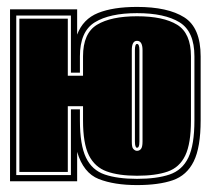

<svg xmlns="http://www.w3.org/2000/svg" viewBox="-20 -524 608 555"><path d="M376 11Q310 11 265.5 -6.5Q221 -24 203 -85V0H9V-497H203V-424Q220 -469 263.5 -486.5Q307 -504 376 -504Q465 -504 512.5 -474Q560 -444 560 -361V-176Q560 -98 540 -57.5Q520 -17 479.5 -3Q439 11 376 11ZM376 -7Q433 -7 470 -19.5Q507 -32 524.5 -68.5Q542 -105 542 -176V-361Q542 -433 499 -459.5Q456 -486 376 -486Q297 -486 254 -459.5Q211 -433 211 -361V-314H185V-479H27V-18H185V-208H211V-176Q211 -105 228.5 -68.5Q246 -32 283 -19.5Q320 -7 376 -7ZM376 -16Q323 -16 288.5 -28.5Q254 -41 237 -75Q220 -109 220 -176V-217H176V-27H36V-470H176V-305H220V-361Q220 -428 260.5 -452.5Q301 -477 376 -477Q452 -477 492 -452.5Q532 -428 532 -361V-176Q532 -109 515.5 -74.5Q499 -40 464.5 -28Q430 -16 376 -16ZM376 -88Q383 -88 387.5 -93.5Q392 -99 392 -115V-379Q392 -406 376 -406Q361 -406 361 -379V-115Q361 -98 365 -94Q370 -88 376 -88ZM376 -97Q373 -97 372 -101Q370 -105 370 -115V-379Q370 -397 376 -397Q383 -397 383 -379V-115Q383 -105 381 -101Q380 -97 376 -97Z"/></svg>

Font: Alumni Sans Collegiate One SC
Style: Regular
Weight: 400
Designer: Robert E. Leuschke
Foundry: Robert E. Leuschke
Version: Version 1.100